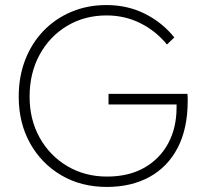

<svg xmlns="http://www.w3.org/2000/svg" viewBox="-20 -729 807 759"><path d="M402 10Q301 10 222.5 -36Q144 -82 99 -162.5Q54 -243 54 -347Q54 -426 79.5 -492Q105 -558 151.5 -606.5Q198 -655 261.5 -682Q325 -709 401 -709Q485 -709 554 -674Q623 -639 669 -581L640 -553Q597 -606 535.5 -637Q474 -668 401 -668Q314 -668 245 -626.5Q176 -585 136.5 -512.5Q97 -440 97 -347Q97 -256 137 -184.5Q177 -113 246.5 -72Q316 -31 403 -31Q489 -31 550.5 -66Q612 -101 645 -162.5Q678 -224 678 -304V-316H409V-358H721Q722 -348 722 -341.5Q722 -335 722 -330Q722 -221 682.5 -145Q643 -69 571 -29.5Q499 10 402 10Z"/></svg>

Font: Readex Pro Light
Style: Regular
Weight: 300
Designer: Bonnie Shaver-Troup, Thomas Jockin
Foundry: Lexend
Version: Version 1.200; ttfautohint (v1.8.3)